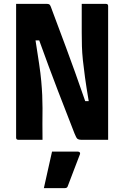

<svg xmlns="http://www.w3.org/2000/svg" viewBox="-20 -720 640 989"><path d="M199 0H74Q63 0 63 -11V-700H223Q232 -700 236.5 -695Q241 -690 250 -663Q275 -596 319.5 -477Q364 -358 419 -199H437Q425 -270 418 -320.5Q411 -371 407 -409.5Q403 -448 402 -481.5Q401 -515 401 -552V-700H526Q537 -700 537 -689V0H397Q386 0 379.5 -4.5Q373 -9 364 -32Q325 -131 278 -253.5Q231 -376 182 -512H163Q174 -442 181.5 -391.5Q189 -341 192.5 -302Q196 -263 197.5 -230Q199 -197 199 -163Q198 -123 198.5 -82Q199 -41 199 0ZM248 61H381Q387 61 390.5 64.5Q394 68 392 74Q376 117 361 155Q346 193 329 239Q328 243 324.5 246Q321 249 314 249H206Q217 200 227.5 152.5Q238 105 248 61Z"/></svg>

Font: Recursive Mn Lnr St
Style: Bold
Weight: 700
Monospace: yes
Version: Version 1.079;hotconv 1.0.112;makeotfexe 2.5.65598; ttfautoh